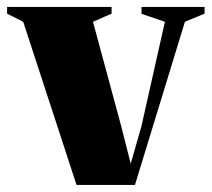

<svg xmlns="http://www.w3.org/2000/svg" viewBox="-46 -522 598 542"><path d="M170 0 19.5 -460.5 -26 -483.5V-502.5H269V-483.5L216.5 -460.5L296.5 -164.5L323 -60L353 -164.5L419.5 -460.5L353.5 -483V-502.5H531.5V-483.5L476 -460.5L335 0Z"/></svg>

Font: Merriweather 144pt Black
Style: Regular
Weight: 900
Version: Version 2.100